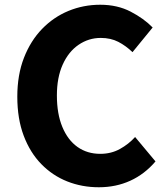

<svg xmlns="http://www.w3.org/2000/svg" viewBox="-20 -776 702 810"><path d="M397 14Q326 14 264 -10.5Q202 -35 154.5 -83.5Q107 -132 80 -203.5Q53 -275 53 -368Q53 -460 81 -532Q109 -604 157.5 -654Q206 -704 269 -730Q332 -756 403 -756Q475 -756 531 -727Q587 -698 624 -660L539 -556Q511 -583 479 -599.5Q447 -616 405 -616Q354 -616 311.5 -587Q269 -558 244.5 -503.5Q220 -449 220 -373Q220 -296 243 -240.5Q266 -185 307 -156Q348 -127 403 -127Q449 -127 486 -147.5Q523 -168 550 -198L636 -95Q590 -41 529.5 -13.5Q469 14 397 14Z"/></svg>

Font: Noto Sans JP ExtraBold
Style: Regular
Weight: 800
Designer: Ryoko NISHIZUKA  (kana, bopomofo & ideographs); Paul D. Hunt (Latin, Greek & Cyrillic); Sandoll Communications , Soo-you
Foundry: Adobe
Version: Version 2.004-H2;hotconv 1.0.118;makeotfexe 2.5.65603